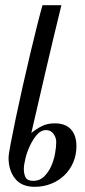

<svg xmlns="http://www.w3.org/2000/svg" viewBox="-20 -710 327 741"><path d="M101 -197Q121 -213 142 -223.5Q163 -234 191 -234Q233 -234 254 -210.5Q275 -187 275 -146Q275 -112 262.5 -83Q250 -54 228 -33Q206 -12 176.5 -0.5Q147 11 114 11Q63 11 38 -21Q13 -53 13 -101Q13 -113 21 -155Q29 -197 41 -254.5Q53 -312 68 -378.5Q83 -445 97.5 -506Q112 -567 124.5 -616.5Q137 -666 144 -690H217Q188 -572 158 -443.5Q128 -315 101 -197ZM72 -58Q72 -38 79 -25Q86 -12 109 -12Q133 -12 150 -28.5Q167 -45 177.5 -68.5Q188 -92 192.5 -117.5Q197 -143 197 -162Q197 -179 186.5 -193.5Q176 -208 157 -208Q138 -208 122.5 -190Q107 -172 95.5 -147.5Q84 -123 78 -98Q72 -73 72 -58Z"/></svg>

Font: Lucien Schoenschriftv CAT
Style: Regular
Weight: 400
Designer: Lucian Bernhard 1928
Foundry: CAT-Fonts Peter Wiegel
Version: Version 1.000